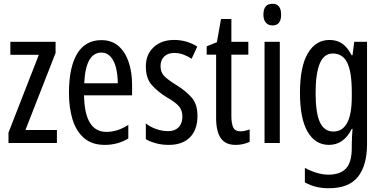

<svg xmlns="http://www.w3.org/2000/svg" viewBox="-20 -759 2032 1019"><path d="M282 0H25V-55L186 -468H35V-537H275V-478L115 -69H282Z M518 -546Q573 -546 609 -514.5Q645 -483 663 -429.5Q681 -376 681 -309V-253H426Q429 -59 545 -59Q574 -59 602.5 -68Q631 -77 661 -96V-24Q605 10 536 10Q468 10 426 -26.5Q384 -63 365 -125Q346 -187 346 -265Q346 -402 389.5 -474Q433 -546 518 -546ZM518 -480Q477 -480 454 -440Q431 -400 427 -317H605Q605 -361 596 -398Q587 -435 567.5 -457.5Q548 -480 518 -480Z M1028 -144Q1028 -70 988 -30Q948 10 876 10Q839 10 808 1.5Q777 -7 754 -20V-104Q776 -86 808 -74.5Q840 -63 873 -63Q908 -63 928 -83.5Q948 -104 948 -141Q948 -173 929.5 -195Q911 -217 866 -242Q816 -273 785 -308.5Q754 -344 754 -406Q754 -470 795.5 -508.5Q837 -547 904 -547Q971 -547 1027 -512L997 -447Q976 -461 953 -469.5Q930 -478 905 -478Q871 -478 851.5 -459Q832 -440 832 -408Q832 -376 851 -356Q870 -336 917 -307Q967 -276 997.5 -241Q1028 -206 1028 -144Z M1257 -62Q1269 -62 1281 -65Q1293 -68 1305 -72V-6Q1289 1 1271 5.5Q1253 10 1230 10Q1177 10 1152 -25.5Q1127 -61 1127 -133V-469H1077V-513L1131 -535L1153 -658H1208V-537H1298V-469H1208V-143Q1208 -103 1218 -82.5Q1228 -62 1257 -62Z M1426 -739Q1472 -739 1472 -681Q1472 -624 1426 -624Q1404 -624 1391 -639Q1378 -654 1378 -681Q1378 -739 1426 -739ZM1465 -537V0H1384V-537Z M1729 -547Q1767 -547 1795.5 -528Q1824 -509 1846 -466H1851L1860 -537H1928V6Q1928 118 1880 179Q1832 240 1725 240Q1688 240 1657.5 232.5Q1627 225 1598 209V132Q1666 168 1723 168Q1785 168 1816 135.5Q1847 103 1847 25V9Q1847 -8 1848 -29.5Q1849 -51 1851 -75H1847Q1804 10 1726 10Q1653 10 1612.5 -60Q1572 -130 1572 -266Q1572 -406 1614 -476.5Q1656 -547 1729 -547ZM1746 -475Q1699 -475 1677 -421.5Q1655 -368 1655 -265Q1655 -159 1678 -110Q1701 -61 1749 -61Q1847 -61 1847 -245V-270Q1847 -377 1823 -426Q1799 -475 1746 -475Z"/></svg>

Font: Noto Sans Oriya ExtCond
Style: Regular
Weight: 400
Width: 2
Designer: Amélie Bonet and Sol Matas
Foundry: Google LLC
Version: Version 2.006; ttfautohint (v1.8.4.7-5d5b)